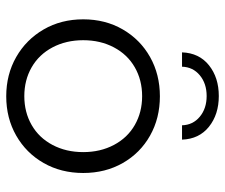

<svg xmlns="http://www.w3.org/2000/svg" viewBox="-73 -644 722 616"><g transform="rotate(90 288.0 -336.0)"><path d="M289 5Q219 5 163 -27Q107 -59 74.5 -115Q42 -171 42 -242Q42 -313 74.5 -369Q107 -425 163 -456.5Q219 -488 289 -488Q359 -488 415 -456.5Q471 -425 503 -369Q535 -313 535 -242Q535 -171 503 -115Q471 -59 415 -27Q359 5 289 5ZM288.5 -53Q340 -53 381 -76.5Q422 -100 445 -143.5Q468 -187 468 -242Q468 -297 445 -340.5Q422 -384 381 -407.5Q340 -431 288.5 -431Q237 -431 196 -407.5Q155 -384 132 -340.5Q109 -297 109 -242Q109 -187 132 -143.5Q155 -100 196 -76.5Q237 -53 288.5 -53ZM428 -559H382Q381 -594 354.5 -616Q328 -638 288 -638Q248 -638 221.5 -616Q195 -594 194 -559H148Q150 -614 189.5 -645.5Q229 -677 288 -677Q347 -677 386.5 -645.5Q426 -614 428 -559Z"/></g></svg>

Font: Montserrat Ace
Style: Regular
Weight: 400
Designer: Julieta Ulanovsky
Foundry: Julieta Ulanovsky
Version: Version 1